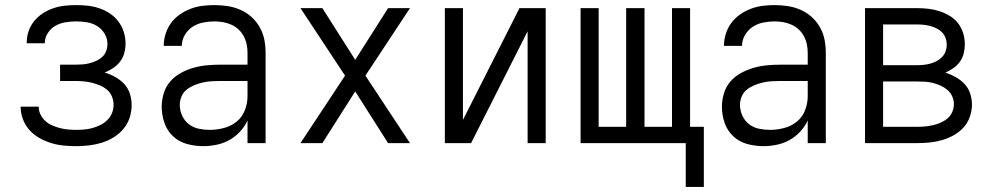

<svg xmlns="http://www.w3.org/2000/svg" viewBox="-20 -562 3890 754"><path d="M279 12Q254 12 229 9.5Q204 7 180 -0.5Q156 -8 134 -20.5Q112 -33 95.5 -51.5Q79 -70 70 -94Q61 -118 61 -143H132Q132 -127 139 -112.5Q146 -98 158 -87Q170 -76 185 -69.5Q200 -63 215.5 -59Q231 -55 247 -53.5Q263 -52 279 -52Q295 -52 311.5 -53.5Q328 -55 344 -59.5Q360 -64 375 -71.5Q390 -79 402 -91Q414 -103 420 -118.5Q426 -134 426 -151Q426 -167 419.5 -183Q413 -199 400.5 -209.5Q388 -220 372.5 -226.5Q357 -233 341 -237Q325 -241 308.5 -242.5Q292 -244 275 -244H216V-308H275Q289 -308 303 -309Q317 -310 331 -313.5Q345 -317 358 -323Q371 -329 381.5 -338.5Q392 -348 397 -362Q402 -376 402 -390Q402 -411 390.5 -430Q379 -449 361 -460Q343 -471 321.5 -474.5Q300 -478 279 -478Q258 -478 237 -474.5Q216 -471 198 -461Q180 -451 168 -432.5Q156 -414 156 -394V-392H85V-395Q85 -418 92.5 -440Q100 -462 114.5 -479.5Q129 -497 148 -509.5Q167 -522 189 -529.5Q211 -537 233.5 -539.5Q256 -542 279 -542Q302 -542 325 -539.5Q348 -537 370 -529.5Q392 -522 411.5 -509Q431 -496 445 -477.5Q459 -459 466 -436.5Q473 -414 473 -391Q473 -372 468 -353.5Q463 -335 451.5 -320Q440 -305 424 -294.5Q408 -284 391 -277Q412 -271 432 -260Q452 -249 467.5 -232.5Q483 -216 490 -194Q497 -172 497 -150Q497 -124 489 -99.5Q481 -75 464.5 -55.5Q448 -36 426 -22.5Q404 -9 379.5 -1.5Q355 6 329.5 9Q304 12 279 12Z M778 12Q746 12 714.5 3.5Q683 -5 659.5 -27Q636 -49 625.5 -80Q615 -111 615 -143Q615 -169 623 -195.5Q631 -222 648.5 -242Q666 -262 689.5 -275Q713 -288 739 -295.5Q765 -303 791.5 -305.5Q818 -308 845 -308H952V-355Q952 -372 948.5 -388.5Q945 -405 937 -420Q929 -435 916.5 -446.5Q904 -458 888.5 -465Q873 -472 856 -475Q839 -478 822 -478Q800 -478 777.5 -473.5Q755 -469 736.5 -457Q718 -445 706 -425Q694 -405 694 -382H623Q623 -406 630.5 -429.5Q638 -453 652 -472Q666 -491 686 -505Q706 -519 728.5 -527.5Q751 -536 774.5 -539Q798 -542 822 -542Q848 -542 874 -538Q900 -534 924 -523.5Q948 -513 967.5 -495.5Q987 -478 1000 -455Q1013 -432 1018 -406.5Q1023 -381 1023 -355V0H952V-89Q941 -65 922.5 -45Q904 -25 880.5 -12Q857 1 830.5 6.5Q804 12 778 12ZM804 -52Q832 -52 860 -59.5Q888 -67 909.5 -84.5Q931 -102 941.5 -129Q952 -156 952 -184V-244H845Q828 -244 810.5 -243Q793 -242 776 -238Q759 -234 743 -227.5Q727 -221 713.5 -210.5Q700 -200 693 -183.5Q686 -167 686 -150Q686 -128 695.5 -107.5Q705 -87 722 -74Q739 -61 760.5 -56.5Q782 -52 804 -52Z M1160 0 1335 -265 1160 -530H1246L1375 -327L1504 -530H1590L1415 -265L1590 0H1504L1375 -203L1246 0Z M1727 0V-530H1798V-91L2020 -530H2123V0H2052V-439L1830 0Z M2673 172V0H2260V-530H2331V-64H2439V-530H2511V-64H2619V-530H2690V-64H2744V172Z M2978 12Q2946 12 2914.5 3.5Q2883 -5 2859.5 -27Q2836 -49 2825.5 -80Q2815 -111 2815 -143Q2815 -169 2823 -195.5Q2831 -222 2848.5 -242Q2866 -262 2889.5 -275Q2913 -288 2939 -295.5Q2965 -303 2991.5 -305.5Q3018 -308 3045 -308H3152V-355Q3152 -372 3148.5 -388.5Q3145 -405 3137 -420Q3129 -435 3116.5 -446.5Q3104 -458 3088.5 -465Q3073 -472 3056 -475Q3039 -478 3022 -478Q3000 -478 2977.5 -473.5Q2955 -469 2936.5 -457Q2918 -445 2906 -425Q2894 -405 2894 -382H2823Q2823 -406 2830.5 -429.5Q2838 -453 2852 -472Q2866 -491 2886 -505Q2906 -519 2928.5 -527.5Q2951 -536 2974.5 -539Q2998 -542 3022 -542Q3048 -542 3074 -538Q3100 -534 3124 -523.5Q3148 -513 3167.5 -495.5Q3187 -478 3200 -455Q3213 -432 3218 -406.5Q3223 -381 3223 -355V0H3152V-89Q3141 -65 3122.5 -45Q3104 -25 3080.5 -12Q3057 1 3030.5 6.5Q3004 12 2978 12ZM3004 -52Q3032 -52 3060 -59.5Q3088 -67 3109.5 -84.5Q3131 -102 3141.5 -129Q3152 -156 3152 -184V-244H3045Q3028 -244 3010.5 -243Q2993 -242 2976 -238Q2959 -234 2943 -227.5Q2927 -221 2913.5 -210.5Q2900 -200 2893 -183.5Q2886 -167 2886 -150Q2886 -128 2895.5 -107.5Q2905 -87 2922 -74Q2939 -61 2960.5 -56.5Q2982 -52 3004 -52Z M3377 0V-530H3582Q3604 -530 3626 -527.5Q3648 -525 3669.5 -518Q3691 -511 3710 -499.5Q3729 -488 3742.5 -470.5Q3756 -453 3762.5 -431.5Q3769 -410 3769 -388Q3769 -370 3764.5 -352Q3760 -334 3749.5 -319.5Q3739 -305 3724 -294.5Q3709 -284 3693 -277Q3714 -270 3733.5 -259Q3753 -248 3768 -232Q3783 -216 3790 -194.5Q3797 -173 3797 -151Q3797 -127 3788.5 -103Q3780 -79 3763.5 -61Q3747 -43 3725.5 -31Q3704 -19 3680 -12Q3656 -5 3631.5 -2.5Q3607 0 3582 0ZM3448 -306H3582Q3596 -306 3609 -307.5Q3622 -309 3634.5 -312.5Q3647 -316 3659 -322.5Q3671 -329 3680 -338.5Q3689 -348 3693.5 -360.5Q3698 -373 3698 -386Q3698 -400 3693.5 -412.5Q3689 -425 3680 -434.5Q3671 -444 3659 -450Q3647 -456 3634.5 -459.5Q3622 -463 3608.5 -464.5Q3595 -466 3582 -466H3448ZM3448 -64H3582Q3598 -64 3613.5 -65.5Q3629 -67 3644.5 -70.5Q3660 -74 3674.5 -80.5Q3689 -87 3701 -97Q3713 -107 3719.5 -122Q3726 -137 3726 -153Q3726 -169 3719.5 -183.5Q3713 -198 3701 -208.5Q3689 -219 3674.5 -225.5Q3660 -232 3645 -236Q3630 -240 3614 -241Q3598 -242 3582 -242H3448Z"/></svg>

Font: Lode Term
Style: Regular
Weight: 400
Monospace: yes
Designer: Belleve Invis
Foundry: Belleve Invis
Version: Version 29.2.0